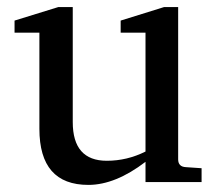

<svg xmlns="http://www.w3.org/2000/svg" viewBox="-20 -513 609 541"><path d="M548 0H390V-57Q305 8 229 8Q91 8 91 -150V-421H21V-455L144 -493H185V-169Q185 -60 281 -60Q338 -60 390 -86V-421H320V-455L442 -493H482V-64Q482 -43 504 -42L548 -39Z"/></svg>

Font: Apparatus SIL
Style: Regular
Weight: 400
Version: Version 1.0